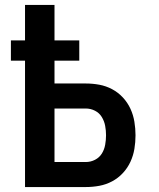

<svg xmlns="http://www.w3.org/2000/svg" viewBox="-20 -755 640 775"><path d="M81 0V-510H24V-592H81V-735H200V-592H300V-510H200V-418H326Q354 -418 381 -413Q408 -408 432.5 -395Q457 -382 476 -361.5Q495 -341 506.5 -316Q518 -291 522.5 -263.5Q527 -236 527 -209Q527 -181 522.5 -154Q518 -127 506.5 -102Q495 -77 476 -56.5Q457 -36 432.5 -23Q408 -10 381 -5Q354 0 326 0ZM326 -101Q346 -101 363.5 -110Q381 -119 391 -135Q401 -151 404.5 -170.5Q408 -190 408 -209Q408 -228 404.5 -247Q401 -266 391 -282.5Q381 -299 363.5 -308Q346 -317 326 -317H200V-101Z"/></svg>

Font: Zed Sans Extended
Style: Bold
Weight: 700
Width: 7
Designer: Belleve Invis
Foundry: Belleve Invis
Version: Version 1.0.0; ttfautohint (v1.8.4)